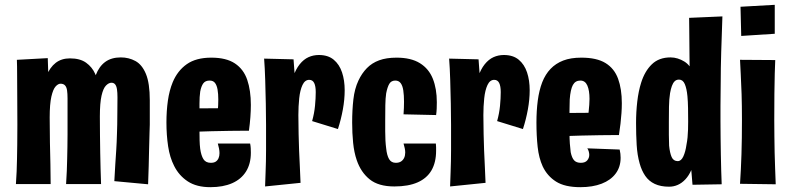

<svg xmlns="http://www.w3.org/2000/svg" viewBox="-20 -764 3278 796"><path d="M254 -1Q256 -30 257 -56Q258 -82 258.5 -106.5Q259 -131 259.5 -155.5Q260 -180 260 -208Q260 -228 260 -250Q260 -272 260 -298.5Q260 -325 260 -356Q260 -376 258 -389.5Q256 -403 249.5 -410Q243 -417 231 -417Q221 -417 210.5 -405.5Q200 -394 193 -363.5Q186 -333 186 -277L143 -228Q143 -302 150 -357Q157 -412 172 -448.5Q187 -485 211 -503.5Q235 -522 270 -522Q312 -522 337 -504Q362 -486 374.5 -458Q387 -430 391 -397Q395 -364 394.5 -333.5Q394 -303 394 -281Q394 -241 394.5 -203.5Q395 -166 395.5 -131Q396 -96 397 -63.5Q398 -31 399 -1ZM46 -1Q48 -29 49 -53.5Q50 -78 50.5 -104.5Q51 -131 51.5 -165Q52 -199 52 -247Q52 -312 51.5 -363Q51 -414 51 -452.5Q51 -491 50 -516L178 -523Q179 -511 179.5 -478Q180 -445 181.5 -394Q183 -343 186 -277Q186 -220 187 -172.5Q188 -125 189 -83.5Q190 -42 190 -1ZM594 0 454 -13Q456 -53 458 -83Q460 -113 462 -143.5Q464 -174 465 -212Q466 -226 466 -247.5Q466 -269 466.5 -297.5Q467 -326 467 -360Q467 -380 465 -393.5Q463 -407 457.5 -414Q452 -421 442 -421Q431 -421 419.5 -409.5Q408 -398 401 -367.5Q394 -337 394 -281L351 -232Q351 -306 357 -361Q363 -416 377 -452.5Q391 -489 416.5 -507.5Q442 -526 481 -526Q514 -526 541.5 -511Q569 -496 585 -457.5Q601 -419 601 -348Q601 -319 601 -293Q601 -267 601 -247.5Q601 -228 600 -216Q599 -174 598 -141Q597 -108 596.5 -75.5Q596 -43 594 0Z M852 12Q795 12 758.5 -12Q722 -36 702 -76Q684 -111 677 -157.5Q670 -204 670 -256Q670 -304 676 -346.5Q682 -389 696 -423Q716 -471 754.5 -498Q793 -525 856 -525Q918 -525 954 -501Q990 -477 1005 -433Q1020 -389 1020 -329Q1020 -305 1018 -278Q1016 -251 1012 -222L883 -304Q884 -317 884.5 -329Q885 -341 885 -352Q885 -375 882 -392.5Q879 -410 871.5 -420Q864 -430 849 -430Q831 -430 822.5 -418Q814 -406 810 -384Q807 -363 807 -334.5Q807 -306 807 -272Q807 -247 807 -224Q807 -201 807.5 -182Q808 -163 810 -147Q814 -119 823.5 -104Q833 -89 854 -89Q867 -89 874.5 -94Q882 -99 886 -108Q890 -117 890 -129Q890 -138 888 -148.5Q886 -159 883 -169H1017Q1019 -159 1019.5 -149.5Q1020 -140 1020 -131Q1020 -85 1000 -53Q980 -21 942.5 -4.5Q905 12 852 12ZM707 -214 703 -314 983 -316 1012 -222Q1012 -222 990.5 -222Q969 -222 934 -221.5Q899 -221 858 -220Q817 -219 777 -217.5Q737 -216 707 -214Z M1274 -262Q1283 -294 1286 -325.5Q1289 -357 1289 -382Q1289 -407 1282.5 -420Q1276 -433 1262 -433Q1244 -433 1234 -411.5Q1224 -390 1220.5 -356.5Q1217 -323 1217 -287L1170 -244Q1170 -311 1176.5 -360.5Q1183 -410 1194.5 -443.5Q1206 -477 1222.5 -497.5Q1239 -518 1259 -527Q1279 -536 1302 -536Q1340 -536 1363.5 -516.5Q1387 -497 1398 -464Q1409 -431 1409 -390Q1409 -352 1401.5 -310.5Q1394 -269 1381 -229ZM1079 9Q1080 -21 1081 -46.5Q1082 -72 1082.5 -95.5Q1083 -119 1083 -142Q1083 -165 1083 -190.5Q1083 -216 1083 -246Q1083 -285 1082 -334Q1081 -383 1079.5 -432.5Q1078 -482 1075 -521L1197 -518Q1199 -488 1201.5 -456.5Q1204 -425 1208 -385Q1212 -345 1217 -287Q1217 -244 1218 -208.5Q1219 -173 1220 -140.5Q1221 -108 1223 -75.5Q1225 -43 1226 -6Z M1615 9Q1549 9 1512.5 -20.5Q1476 -50 1459 -100Q1448 -132 1444 -172Q1440 -212 1440 -256Q1440 -307 1445 -351.5Q1450 -396 1466 -430Q1480 -460 1501 -481.5Q1522 -503 1552 -514Q1582 -525 1624 -525Q1684 -525 1721 -502Q1758 -479 1774.5 -437.5Q1791 -396 1791 -340Q1791 -327 1790.5 -314Q1790 -301 1788 -287L1653 -290Q1654 -304 1654.5 -317Q1655 -330 1655 -342Q1655 -369 1652 -389Q1649 -409 1641 -419.5Q1633 -430 1619 -430Q1602 -430 1594 -416.5Q1586 -403 1581 -377Q1578 -357 1577.5 -328Q1577 -299 1577 -264Q1577 -241 1577 -220Q1577 -199 1578 -181.5Q1579 -164 1581 -149Q1584 -120 1593 -104.5Q1602 -89 1621 -89Q1634 -89 1642.5 -94.5Q1651 -100 1655.5 -109.5Q1660 -119 1660 -132Q1660 -140 1658 -149.5Q1656 -159 1653 -169H1787Q1788 -161 1788 -153.5Q1788 -146 1788 -139Q1788 -91 1769 -58Q1750 -25 1711.5 -8Q1673 9 1615 9Z M2041 -262Q2050 -294 2053 -325.5Q2056 -357 2056 -382Q2056 -407 2049.5 -420Q2043 -433 2029 -433Q2011 -433 2001 -411.5Q1991 -390 1987.5 -356.5Q1984 -323 1984 -287L1937 -244Q1937 -311 1943.5 -360.5Q1950 -410 1961.5 -443.5Q1973 -477 1989.5 -497.5Q2006 -518 2026 -527Q2046 -536 2069 -536Q2107 -536 2130.5 -516.5Q2154 -497 2165 -464Q2176 -431 2176 -390Q2176 -352 2168.5 -310.5Q2161 -269 2148 -229ZM1846 9Q1847 -21 1848 -46.5Q1849 -72 1849.5 -95.5Q1850 -119 1850 -142Q1850 -165 1850 -190.5Q1850 -216 1850 -246Q1850 -285 1849 -334Q1848 -383 1846.5 -432.5Q1845 -482 1842 -521L1964 -518Q1966 -488 1968.5 -456.5Q1971 -425 1975 -385Q1979 -345 1984 -287Q1984 -244 1985 -208.5Q1986 -173 1987 -140.5Q1988 -108 1990 -75.5Q1992 -43 1993 -6Z M2386 12Q2322 12 2285.5 -11Q2249 -34 2230 -74Q2214 -109 2209 -155Q2204 -201 2204 -256Q2204 -305 2209.5 -347Q2215 -389 2228 -423Q2241 -456 2262.5 -478.5Q2284 -501 2315 -513Q2346 -525 2390 -525Q2454 -525 2490.5 -502.5Q2527 -480 2542.5 -437.5Q2558 -395 2558 -336Q2558 -316 2556.5 -295Q2555 -274 2552.5 -251.5Q2550 -229 2546 -204L2417 -273Q2419 -288 2420.5 -302Q2422 -316 2423 -329.5Q2424 -343 2424 -354Q2424 -389 2415 -409.5Q2406 -430 2386 -430Q2365 -430 2355 -411.5Q2345 -393 2342 -352Q2342 -342 2341.5 -329Q2341 -316 2341 -302Q2341 -288 2341 -272Q2341 -242 2341 -215.5Q2341 -189 2342.5 -168.5Q2344 -148 2346 -133Q2351 -109 2360.5 -99Q2370 -89 2388 -89Q2406 -89 2414.5 -99Q2423 -109 2423 -122Q2423 -128 2421 -135.5Q2419 -143 2415 -149L2549 -144Q2551 -136 2552 -127Q2553 -118 2553 -110Q2553 -72 2532.5 -44.5Q2512 -17 2474.5 -2.5Q2437 12 2386 12ZM2241 -196 2237 -295 2517 -297 2546 -204Q2546 -204 2524.5 -204Q2503 -204 2468 -203.5Q2433 -203 2392 -202Q2351 -201 2311 -199.5Q2271 -198 2241 -196Z M2617 -254Q2617 -300 2622 -343Q2627 -386 2638 -421Q2653 -469 2682.5 -497.5Q2712 -526 2760 -526Q2775 -526 2789.5 -521.5Q2804 -517 2817 -509Q2830 -501 2839 -489Q2839 -507 2838.5 -533.5Q2838 -560 2838 -589.5Q2838 -619 2837.5 -645.5Q2837 -672 2837 -690L2975 -696Q2972 -615 2970 -547.5Q2968 -480 2968 -425.5Q2968 -371 2967 -325Q2967 -295 2967 -261.5Q2967 -228 2967.5 -193Q2968 -158 2968.5 -123.5Q2969 -89 2970 -57.5Q2971 -26 2972 0L2851 2L2846 -59Q2836 -36 2821.5 -20.5Q2807 -5 2790 2.5Q2773 10 2754 10Q2719 10 2694.5 -1.5Q2670 -13 2655 -35Q2640 -57 2632 -86Q2622 -121 2619.5 -163.5Q2617 -206 2617 -254ZM2753 -258Q2753 -230 2753 -205Q2753 -180 2754 -160Q2757 -130 2764.5 -113Q2772 -96 2790 -96Q2804 -96 2813 -115.5Q2822 -135 2826 -164Q2829 -179 2830.5 -194.5Q2832 -210 2832.5 -227Q2833 -244 2833 -260Q2833 -289 2832.5 -316Q2832 -343 2830 -365Q2827 -397 2819 -415.5Q2811 -434 2795 -434Q2784 -434 2777 -427Q2770 -420 2765.5 -407.5Q2761 -395 2758 -378Q2754 -353 2753.5 -321.5Q2753 -290 2753 -258Z M3196 0 3048 -2Q3050 -32 3051.5 -62.5Q3053 -93 3054 -125Q3055 -157 3055.5 -192.5Q3056 -228 3056 -267Q3056 -327 3054.5 -374Q3053 -421 3051 -456.5Q3049 -492 3048 -516L3194 -515Q3193 -495 3192 -459Q3191 -423 3190.5 -374.5Q3190 -326 3190 -266Q3190 -231 3190.5 -197.5Q3191 -164 3191.5 -131.5Q3192 -99 3193.5 -66.5Q3195 -34 3196 0ZM3192 -624 3053 -615 3050 -736 3192 -744Z"/></svg>

Font: Truculenta Black
Style: Regular
Weight: 900
Version: Version 1.002